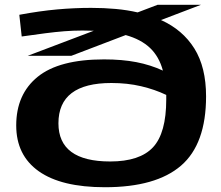

<svg xmlns="http://www.w3.org/2000/svg" viewBox="-20 -775 928 805"><path d="M279 -541H96L373 -646Q351 -647 326 -647Q287 -647 249.5 -644Q212 -641 169.5 -635.5Q127 -630 71 -622L61 -713Q147 -729 219.5 -735.5Q292 -742 362 -742Q416 -742 465 -737.5Q514 -733 557 -723L641 -755H823L655 -691Q746 -650 795 -571.5Q844 -493 844 -371Q844 -171 739 -80.5Q634 10 420 10Q237 10 142.5 -57Q48 -124 48 -249Q48 -380 138 -453Q228 -526 416 -526Q492 -526 551.5 -514.5Q611 -503 663 -479Q647 -538 609 -574Q571 -610 507 -628ZM225 -258Q225 -98 442 -98Q566 -98 621.5 -157.5Q677 -217 677 -358Q677 -368 677 -377Q629 -400 571.5 -413.5Q514 -427 447 -427Q225 -427 225 -258Z"/></svg>

Font: Georama ExtraExtended SemiBold
Style: Regular
Weight: 600
Width: 8
Designer: Jean-Baptiste Levee
Foundry: Production Type
Version: Version 1.000